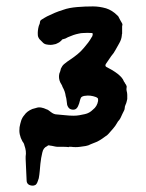

<svg xmlns="http://www.w3.org/2000/svg" viewBox="-20 -765 457 599"><path d="M79 -186Q63 -188 63 -203L60 -269V-277Q63 -293 56 -312Q55 -318 50 -324Q38 -345 41 -368Q43 -379 46 -388.5Q49 -398 56 -406Q64 -418 81 -425L92 -428Q100 -431 108.5 -429.5Q117 -428 125 -424Q129 -423 132 -420.5Q135 -418 138 -416Q148 -408 157 -408Q171 -407 184 -405.5Q197 -404 210 -404Q219 -404 227.5 -405.5Q236 -407 245 -409Q259 -412 270 -423Q283 -433 286 -450V-455Q286 -459 283 -460L280 -462Q261 -469 245 -466Q242 -466 240 -465Q232 -463 231 -456Q230 -455 230 -453.5Q230 -452 229 -450Q228 -446 227 -442.5Q226 -439 224 -435Q223 -431 218 -426Q213 -422 205.5 -423Q198 -424 194 -429Q189 -436 189 -442Q188 -448 187.5 -453.5Q187 -459 185 -465Q184 -473 181.5 -480Q179 -487 175 -494Q174 -498 172 -501Q170 -504 168 -508Q162 -521 165 -535Q167 -539 168 -543Q169 -547 170 -551Q174 -560 180 -565Q185 -569 189.5 -572.5Q194 -576 199 -579Q211 -587 222 -596Q233 -605 242 -616Q249 -624 255 -632Q261 -640 266 -649Q269 -652 269 -657Q270 -659 269 -660.5Q268 -662 266 -662Q253 -663 240 -662Q236 -662 232.5 -661.5Q229 -661 225 -660Q210 -657 192 -649Q184 -644 178 -643Q174 -643 171 -638Q165 -632 157 -629Q153 -627 151 -627Q143 -625 138 -625Q131 -625 124 -626.5Q117 -628 112 -634L103 -643Q98 -650 98 -656Q97 -669 101 -684Q105 -692 105 -698Q106 -702 110 -704Q115 -707 119 -709.5Q123 -712 127 -714Q139 -720 151 -725Q163 -730 176 -734Q187 -738 198 -740Q209 -742 221 -743Q233 -744 245 -744.5Q257 -745 270 -745Q290 -745 311 -739Q330 -733 346 -717L349 -714Q352 -708 355 -702.5Q358 -697 361 -692Q363 -688 361 -683V-660Q360 -658 360 -654Q359 -642 352 -630Q346 -620 340.5 -609.5Q335 -599 327 -590L312 -568Q311 -567 311 -566.5Q311 -566 310 -565Q307 -559 312 -556L327 -548Q332 -545 337.5 -541.5Q343 -538 348 -534Q354 -529 359 -523.5Q364 -518 367 -510Q369 -508 370 -505.5Q371 -503 373 -501Q376 -496 375 -492Q374 -486 375 -482Q377 -475 377 -469Q377 -463 377 -456Q376 -452 375 -447.5Q374 -443 372 -439Q369 -433 369 -427Q369 -424 367 -420Q365 -415 362 -410Q359 -403 356 -397Q353 -391 348 -386L345 -381Q340 -372 333 -364Q326 -356 319 -348Q318 -347 317 -346Q316 -345 315 -344Q307 -338 299 -332.5Q291 -327 283 -323L263 -315Q256 -311 247.5 -309.5Q239 -308 230 -307Q216 -305 202 -307H195V-306Q186 -307 177.5 -307Q169 -307 160 -307Q156 -307 151.5 -308Q147 -309 142 -310L135 -311Q131 -313 127 -309Q115 -304 112 -289Q108 -273 106 -254Q105 -243 104 -231.5Q103 -220 101 -209L98 -200Q96 -193 92 -189Q86 -185 79 -186Z"/></svg>

Font: Lacquer
Style: Regular
Weight: 400
Designer: Eli Block, Niki Polyocan
Version: Version 1.100